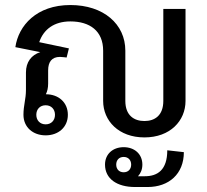

<svg xmlns="http://www.w3.org/2000/svg" viewBox="-20 -536 832 771"><path d="M476.7 94.2C495 94.2 506.7 106.7 506.7 125C506.7 143.3 495 155.8 476.7 155.8C458.3 155.8 446.7 143.3 446.7 125C446.7 106.7 458.3 94.2 476.7 94.2ZM476.7 55C433.3 55 401.7 82.5 401.7 125C401.7 181.7 449.2 215 522.5 215H572.5C658.3 215 718.3 162.5 718.3 75L651.7 67.5C651.7 146.7 612.5 171.7 561.7 171.7H545H534.2C545 160 551.7 144.2 551.7 125C551.7 82.5 520 55 476.7 55ZM163.3 -113.3C185.8 -113.3 200.8 -97.5 200.8 -75C200.8 -52.5 185.8 -36.7 163.3 -36.7C140.8 -36.7 125.8 -52.5 125.8 -75C125.8 -97.5 140.8 -113.3 163.3 -113.3ZM262.5 -515.8C126.7 -515.8 54.2 -433.3 41.7 -346.7L141.7 -326.7C105.8 -315 84.2 -286.7 84.2 -245V-175C84.2 -137.5 74.2 -113.3 74.2 -75C74.2 -25 112.5 7.5 163.3 7.5C214.2 7.5 252.5 -25 252.5 -75C252.5 -125 215 -157.5 164.2 -157.5C170 -169.2 173.3 -183.3 173.3 -200V-253.3C173.3 -286.7 187.5 -307.5 220.8 -307.5C230.8 -307.5 245.8 -305 247.5 -305L256.7 -341.7L137.5 -366.7C155 -418.3 197.5 -450 262.5 -450C340.8 -450 394.2 -411.7 394.2 -332.5V-130.8C394.2 -50.8 456.7 15.8 560 15.8C663.3 15.8 725 -50.8 725 -130.8V-500H635.8V-130.8C635.8 -72.5 601.7 -50 560 -50C518.3 -50 483.3 -72.5 483.3 -130.8V-332.5C483.3 -439.2 395.8 -515.8 262.5 -515.8Z"/></svg>

Font: Boon Medium
Style: Regular
Weight: 500
Designer: Sungsit Sawaiwan
Foundry: FontUni
Version: Version 2.0